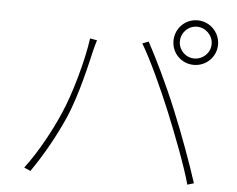

<svg xmlns="http://www.w3.org/2000/svg" viewBox="-53 -844 1107 897"><g transform="rotate(5 500.0 -395.5)"><path d="M764 -675C764 -716 797 -750 838 -750C879 -750 913 -716 913 -675C913 -634 879 -601 838 -601C797 -601 764 -634 764 -675ZM734 -675C734 -617 780 -571 838 -571C896 -571 943 -617 943 -675C943 -733 896 -780 838 -780C780 -780 734 -733 734 -675ZM243 -290C209 -212 155 -109 91 -24L121 -11C181 -97 231 -189 269 -275C318 -387 352 -546 365 -600C370 -620 373 -630 378 -646L345 -652C331 -549 286 -386 243 -290ZM735 -346C778 -241 834 -96 857 -11L887 -20C861 -102 808 -249 763 -356C716 -471 656 -593 619 -661L590 -650C634 -577 693 -447 735 -346Z"/></g></svg>

Font: Harano Aji Gothic TW ExtraLight
Style: Regular
Weight: 250
Foundry: Masamichi Hosoda
Version: HaranoAjiGothicTW-ExtraLight version 20230610;ttx 4.39.4